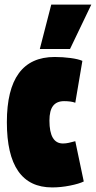

<svg xmlns="http://www.w3.org/2000/svg" viewBox="-20 -809 419 839"><path d="M10 -275Q10 -560 219 -560Q254 -560 288 -555.5Q322 -551 340 -543L309 -360Q291 -367 260 -367Q228 -367 212 -346.5Q196 -326 196 -282Q196 -182 255 -182Q268 -182 281 -185Q294 -188 309 -192L346 -16Q326 -6 286 2Q246 10 208 10Q10 10 10 -275ZM154 -595 204 -789H379L286 -595Z"/></svg>

Font: Georama ExtraCondensed Black
Style: Regular
Weight: 900
Width: 2
Designer: Jean-Baptiste Levee
Foundry: Production Type
Version: Version 1.000